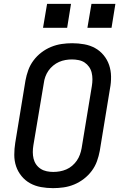

<svg xmlns="http://www.w3.org/2000/svg" viewBox="-20 -967 640 995"><path d="M255 8Q223 8 192.5 2.5Q162 -3 136.5 -17Q111 -31 92 -54Q73 -77 63.5 -105Q54 -133 54 -164.5Q54 -196 59 -227L112 -550Q117 -577 126.5 -603.5Q136 -630 153.5 -653.5Q171 -677 194.5 -695Q218 -713 245 -724Q272 -735 299.5 -739Q327 -743 354 -743Q386 -743 416.5 -737.5Q447 -732 472.5 -718Q498 -704 517 -681Q536 -658 545.5 -630Q555 -602 555.5 -570.5Q556 -539 550 -508L497 -185Q492 -158 482.5 -131.5Q473 -105 455.5 -81.5Q438 -58 414.5 -40Q391 -22 364.5 -11Q338 0 310 4Q282 8 255 8ZM256 -76Q273 -76 290 -79Q307 -82 323.5 -89Q340 -96 354 -108Q368 -120 378 -134.5Q388 -149 394 -165.5Q400 -182 403 -199L456 -521Q459 -539 459 -556.5Q459 -574 455 -590.5Q451 -607 441.5 -620.5Q432 -634 418.5 -643Q405 -652 387.5 -655.5Q370 -659 353 -659Q336 -659 319 -656Q302 -653 286 -646Q270 -639 255.5 -627Q241 -615 231 -600.5Q221 -586 215 -569.5Q209 -553 207 -536L153 -214Q150 -196 150 -178.5Q150 -161 154 -144.5Q158 -128 167.5 -114.5Q177 -101 191 -92Q205 -83 222 -79.5Q239 -76 256 -76ZM433 -823 454 -947H578L558 -823ZM203 -823 224 -947H348L328 -823Z"/></svg>

Font: Iosevka SS04 Md Ex Obl
Style: Regular
Weight: 500
Width: 7
Italic angle: -9°
Monospace: yes
Designer: Belleve Invis
Foundry: Belleve Invis
Version: Version 19.0.0; ttfautohint (v1.8.4)